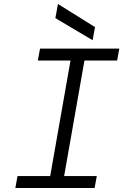

<svg xmlns="http://www.w3.org/2000/svg" viewBox="-20 -944 640 964"><path d="M57 0 68 -60H232L334 -640H170L181 -700H579L568 -640H404L302 -60H466L455 0ZM445 -742 258 -853 271 -924 457 -808Z"/></svg>

Font: DM Mono Light
Style: Italic
Weight: 300
Italic angle: -10°
Designer: Colophon Foundry
Foundry: Colophon Foundry
Version: Version 1.000; ttfautohint (v1.8.2.53-6de2)